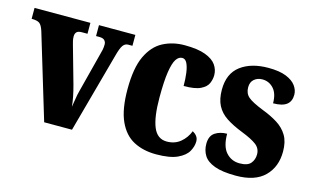

<svg xmlns="http://www.w3.org/2000/svg" viewBox="-73 -746 1548 953"><g transform="rotate(15 701.0 -270.0)"><path d="M68 -434Q59 -462 47 -471Q35 -480 6 -480V-536H293V-480H264Q245 -480 237.5 -472Q230 -464 230 -450Q230 -438 232.5 -427Q235 -416 238 -406L291 -218Q308 -156 312 -110Q316 -130 319 -152Q322 -174 328 -196L379 -394Q384 -411 386.5 -423.5Q389 -436 389 -451Q389 -463 381 -471.5Q373 -480 354 -480H337V-536H524V-480H502Q486 -480 475.5 -465.5Q465 -451 454 -409L342 0H199Z M776 10Q710 10 660.5 -16Q611 -42 583.5 -102.5Q556 -163 556 -266Q556 -375 585 -436.5Q614 -498 663.5 -524Q713 -550 774 -550Q842 -550 881.5 -535Q921 -520 937.5 -496Q954 -472 954 -444Q954 -423 945 -402Q936 -381 907.5 -367Q879 -353 821 -353Q821 -389 817 -419Q813 -449 804 -467.5Q795 -486 779 -486Q761 -486 748 -466.5Q735 -447 727.5 -399.5Q720 -352 720 -267Q720 -167 741 -116Q762 -65 811 -65Q852 -65 880.5 -88.5Q909 -112 923 -148Q936 -141 944.5 -130Q953 -119 953 -103Q953 -78 938.5 -52Q924 -26 885.5 -8Q847 10 776 10Z M1186 10Q1116 10 1076 -5Q1036 -20 1020 -46Q1004 -72 1004 -105Q1004 -146 1029.5 -163Q1055 -180 1091 -180Q1091 -115 1118.5 -84.5Q1146 -54 1188 -54Q1229 -54 1245 -73Q1261 -92 1261 -119Q1261 -150 1236.5 -168.5Q1212 -187 1161 -207Q1110 -227 1076.5 -249Q1043 -271 1026 -303.5Q1009 -336 1009 -385Q1009 -468 1063 -508.5Q1117 -549 1205 -549Q1262 -549 1296.5 -535Q1331 -521 1347 -499Q1363 -477 1363 -453Q1363 -419 1341 -402Q1319 -385 1272 -385Q1272 -435 1248.5 -460.5Q1225 -486 1191 -486Q1166 -486 1149 -471.5Q1132 -457 1132 -430Q1132 -399 1152.5 -381Q1173 -363 1231 -340Q1276 -323 1310 -301.5Q1344 -280 1363 -248Q1382 -216 1382 -166Q1382 -87 1333 -38.5Q1284 10 1186 10Z"/></g></svg>

Font: Noto Serif Thai ExtraCondensed Black
Style: Regular
Weight: 900
Width: 2
Designer: Monotype Design Team
Foundry: Monotype Imaging Inc.
Version: Version 2.002; ttfautohint (v1.8.4.7-5d5b)